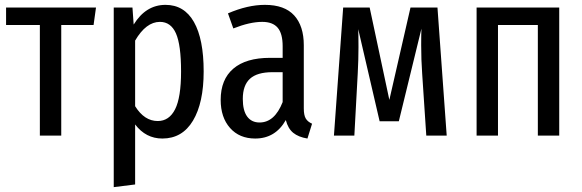

<svg xmlns="http://www.w3.org/2000/svg" viewBox="-20 -558 2394 790"><path d="M375 -527 365 -455H232V0H144V-455H5V-527Z M818 -264Q818 -135 774 -61.5Q730 12 648 12Q580 12 536 -46V201L448 212V-527H525L530 -457Q580 -538 661 -538Q738 -538 778 -467.5Q818 -397 818 -264ZM725 -264Q725 -373 704 -420.5Q683 -468 638 -468Q581 -468 536 -391V-121Q574 -60 629 -60Q676 -60 700.5 -108.5Q725 -157 725 -264Z M1264 -49 1245 12Q1208 6 1186.5 -11.5Q1165 -29 1156 -64Q1113 12 1030 12Q965 12 926.5 -31.5Q888 -75 888 -147Q888 -231 940 -275.5Q992 -320 1091 -320H1143V-368Q1143 -420 1122.5 -444Q1102 -468 1059 -468Q1008 -468 940 -441L918 -503Q999 -538 1070 -538Q1151 -538 1190.5 -494.5Q1230 -451 1230 -372V-112Q1230 -84 1238 -70.5Q1246 -57 1264 -49ZM1143 -138V-261H1101Q1038 -261 1008.5 -234Q979 -207 979 -151Q979 -103 997 -78.5Q1015 -54 1048 -54Q1110 -54 1143 -138Z M1818 0H1734L1717 -256Q1713 -312 1713 -372Q1713 -417 1714 -440L1621 -59H1542L1454 -438Q1455 -412 1455 -364Q1455 -314 1452 -257L1438 0H1354L1392 -527H1501L1582 -147L1669 -527H1780Z M2193 0V-455H2029V0H1941V-527H2281V0Z"/></svg>

Font: Fira Sans Extra Condensed
Style: Regular
Weight: 400
Width: 1
Designer: Carrois Corporate & Edenspiekermann AG
Foundry: Carrois Corporate GbR & Edenspiekermann AG
Version: Version 4.203